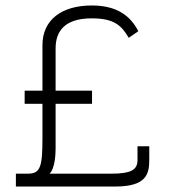

<svg xmlns="http://www.w3.org/2000/svg" viewBox="-20 -681 633 701"><path d="M482 -147V-96C482 -59 454 -47 388 -47H161C181 -66 183 -120 183 -138V-302H316V-350H183V-504C183 -566 215 -614 315 -614C398 -614 424 -587 450 -543L485 -567C456 -624 406 -661 315 -661C207 -661 135 -610 135 -516V-350H70V-302H135V-177C135 -74 128 -47 83 -47H38V0H401C515 0 525 -46 525 -98V-147Z"/></svg>

Font: Sulaf Light
Style: Regular
Weight: 300
Designer: Bandar Raffah (Arabic) and Santiago Orozco (Latin)
Foundry: Caramella and Typemade
Version: Version 1.005;PS 001.005;hotconv 1.0.88;makeotf.lib2.5.64775